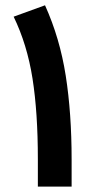

<svg xmlns="http://www.w3.org/2000/svg" viewBox="-20 -688 349 708"><path d="M244.1 0H119.6V-101.1Q119.6 -272.9 99.9 -398.4Q80.1 -523.9 30.3 -626.5L146 -668.5Q200.7 -547.4 222.4 -408.9Q244.1 -270.5 244.1 -99.6Z"/></svg>

Font: Vazirmatn UI
Style: Bold
Weight: 700
Designer: Saber Rastikerdar
Foundry: Saber Rastikerdar
Version: Version 33.003